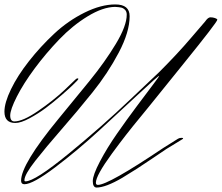

<svg xmlns="http://www.w3.org/2000/svg" viewBox="-22 -777 999 865"><path d="M419 56Q466 56 713 -110L780 -152Q787 -156 795 -156Q803 -156 803 -154Q803 -152 800 -150L728 -106Q713 -96 668 -65.5Q623 -35 595 -17Q567 1 529 24Q454 68 412 68Q396 66 396 39Q396 12 428 -49Q460 -110 504.5 -174Q549 -238 594 -298Q639 -358 668 -396.5Q697 -435 695 -435Q690 -435 608 -358.5Q526 -282 427 -191Q328 -100 227 -23.5Q126 53 88 53Q73 53 73 37Q73 -37 241 -241Q311 -326 381 -412Q451 -498 500 -579.5Q549 -661 549 -711Q549 -725 541 -733Q533 -741 523.5 -743Q514 -745 496 -746Q441 -745 373 -703.5Q305 -662 245 -599.5Q185 -537 134.5 -469Q84 -401 54 -342Q24 -283 24 -256.5Q24 -230 43 -230Q81 -230 149.5 -277Q218 -324 268 -371L317 -418Q323 -424 327 -424Q331 -424 331 -421.5Q331 -419 325 -413L306 -394Q293 -381 255 -348Q217 -315 183.5 -290Q150 -265 111 -244Q72 -223 47 -223Q-2 -223 -2 -274Q-2 -314 27.5 -375Q57 -436 108.5 -501.5Q160 -567 222 -625Q284 -683 358.5 -720Q433 -757 497.5 -757Q562 -757 562 -704Q562 -633 513 -540Q464 -447 394.5 -360.5Q325 -274 255.5 -194.5Q186 -115 137 -52.5Q88 10 88 35Q88 40 93 40Q135 40 286 -83.5Q437 -207 566 -330L696 -453Q779 -536 838 -605.5Q897 -675 902 -680Q915 -699 926 -699Q937 -699 947 -695.5Q957 -692 957 -688Q957 -678 804.5 -489.5Q652 -301 648 -295.5Q644 -290 610 -249Q576 -208 546 -169.5Q516 -131 483 -86Q410 14 410 46Q410 56 419 56Z"/></svg>

Font: Herr Von Muellerhoff
Style: Regular
Weight: 400
Version: Version 1.000